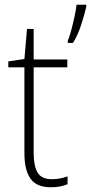

<svg xmlns="http://www.w3.org/2000/svg" viewBox="-20 -780 384 810"><path d="M199 -24Q218 -24 235 -27.5Q252 -31 265 -36V-3Q251 3 234 6.5Q217 10 194 10Q134 10 108.5 -26.5Q83 -63 83 -133V-496H15V-521L83 -531L94 -658H122V-529H264V-496H122V-135Q122 -80 138.5 -52Q155 -24 199 -24ZM344 -752Q337 -719 322 -674Q307 -629 288 -599H266V-608Q272 -621 280 -650.5Q288 -680 294.5 -710.5Q301 -741 303 -760H344Z"/></svg>

Font: Noto Sans Gujarati UI SemiCondensed ExtraLight
Style: Regular
Weight: 200
Width: 4
Designer: Jelle Bosma - Monotype Design Team, Universal Thirst
Foundry: Monotype Imaging Inc.
Version: Version 2.106; ttfautohint (v1.8.4.7-5d5b)